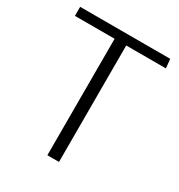

<svg xmlns="http://www.w3.org/2000/svg" viewBox="-163 -790 840 901"><g transform="rotate(30 257.0 -340.0)"><path d="M503 -631H288V0H225V-631H10V-680H498Z"/></g></svg>

Font: Palanquin Light
Style: Regular
Weight: 300
Designer: Pria Ravichandran
Version: Version 1.0.4